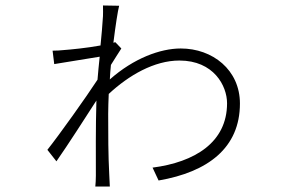

<svg xmlns="http://www.w3.org/2000/svg" viewBox="-20 -656 1040 701"><path d="M401 -502 394 -500C402 -564 410 -616 415 -635L356 -636C356 -628 357 -599 355 -584C354 -565 351 -530 347 -490C299 -481 238 -475 210 -473C200 -472 188 -471 172 -471L178 -422C227 -430 305 -443 344 -449C341 -420 338 -391 336 -365C295 -302 196 -163 153 -109L186 -67C230 -130 290 -224 332 -289C329 -192 330 -79 330 -14C330 -2 329 17 328 25H381C380 12 380 -2 379 -16C375 -92 375 -164 375 -240C375 -263 376 -287 377 -313C450 -381 543 -435 635 -435C760 -435 809 -343 809 -279C809 -136 691 -64 537 -44L559 3C739 -28 856 -116 856 -278C856 -401 756 -479 640 -479C565 -479 468 -443 381 -366C382 -384 383 -401 385 -419C398 -441 414 -464 423 -479Z"/></svg>

Font: Noto Sans CJK JP Light
Style: Regular
Weight: 300
Designer: Ryoko NISHIZUKA (kana & ideographs); Paul D. Hunt (Latin, Greek & Cyrillic); Wenlong ZHANG (bopomofo); Sandoll Communica
Foundry: Adobe Systems Incorporated
Version: Version 1.004;PS 1.004;hotconv 1.0.82;makeotf.lib2.5.63406